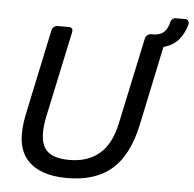

<svg xmlns="http://www.w3.org/2000/svg" viewBox="-55 -840 913 905"><g transform="rotate(5 401.5 -387.5)"><path d="M75 -270 161 -676Q163 -687 171 -693.5Q179 -700 189 -700H241Q264 -700 259 -676L172 -268Q152 -169 180 -122.5Q208 -76 298 -76Q385 -76 440 -122.5Q495 -169 516 -268L603 -676Q605 -687 613.5 -693.5Q622 -700 632 -700H647Q677 -702 693 -718.5Q709 -735 716 -764Q717 -772 723.5 -778.5Q730 -785 738 -785H786Q795 -785 799.5 -778.5Q804 -772 803 -764Q791 -718 765.5 -688Q740 -658 694 -645L615 -270Q584 -125 506.5 -57.5Q429 10 294 10Q164 10 104.5 -57.5Q45 -125 75 -270Z"/></g></svg>

Font: SVN-Rubik
Style: Italic
Weight: 400
Italic angle: -12°
Designer: Hubert and Fischer
Foundry: Hubert & Fischer
Version: Version 2.101; ttfautohint (v1.8.3)